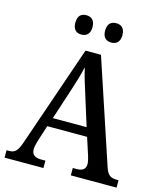

<svg xmlns="http://www.w3.org/2000/svg" viewBox="-131 -1007 930 1103"><g transform="rotate(15 334.0 -456.0)"><path d="M423 -797C450 -797 474 -812 474 -854C474 -898 450 -912 423 -912C394 -912 371 -898 371 -854C371 -812 394 -797 423 -797ZM245 -797C272 -797 296 -812 296 -854C296 -898 272 -912 245 -912C216 -912 194 -898 194 -854C194 -812 216 -797 245 -797ZM2 0H233V-44H207C168 -44 151 -60 151 -90C151 -104 156 -125 161 -141L192 -238H429L463 -133C468 -117 472 -100 472 -87C472 -58 454 -44 420 -44H396V0H668V-44H657C621 -44 603 -56 589 -97L384 -714H292L88 -121C67 -58 52 -44 17 -44H2ZM211 -291 273 -481C291 -535 303 -577 313 -621C322 -577 337 -529 355 -473L412 -291Z"/></g></svg>

Font: Noto Serif Devanagari SemiCondensed Medium
Style: Regular
Weight: 500
Width: 4
Designer: Universal Thirst, Indian Type Foundry and the Monotype Design Team
Foundry: Monotype Imaging Inc.
Version: Version 2.004